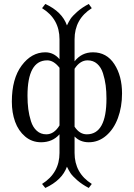

<svg xmlns="http://www.w3.org/2000/svg" viewBox="-20 -700 668 958"><path d="M210.9 -29.8Q250 -29.8 276.9 -74.2V-361.8Q248 -398.9 215.8 -398.9Q117.2 -398.9 117.2 -222.2Q117.2 -186.5 121.1 -156Q125 -125.5 134.5 -95.2Q144 -64.9 163.6 -47.4Q183.1 -29.8 210.9 -29.8ZM417 -398.9Q379.4 -398.9 352.1 -356.9V-67.9Q377 -29.8 413.1 -29.8Q511.2 -29.8 511.2 -208Q511.2 -243.7 507.3 -273.9Q503.4 -304.2 493.9 -334.2Q484.4 -364.3 464.8 -381.6Q445.3 -398.9 417 -398.9ZM352.1 63Q352.1 163.6 438 217.8L422.9 237.8Q389.2 220.2 365 199Q340.8 177.7 331.8 163.8Q322.8 149.9 314 131.8Q289.6 199.2 206.1 237.8L189.9 217.8Q276.9 163.1 276.9 63V-29.8Q241.7 9.8 185.1 9.8Q139.2 9.8 105.5 -18.8Q71.8 -47.4 55.4 -92.5Q39.1 -137.7 39.1 -192.9Q39.1 -307.1 88.1 -373Q137.2 -439 206.1 -439Q247.6 -439 276.9 -404.8V-503.9Q276.9 -605.5 189.9 -659.2L206.1 -680.2Q290 -641.6 314 -573.2Q322.8 -591.8 331.8 -605.7Q340.8 -619.6 365 -641.1Q389.2 -662.6 422.9 -680.2L438 -659.2Q352.1 -605 352.1 -503.9V-394Q387.2 -439 443.8 -439Q512.2 -439 550.5 -380.1Q588.9 -321.3 588.9 -233.9Q588.9 -166.5 568.4 -111.1Q547.9 -55.7 509.5 -22.9Q471.2 9.8 422.9 9.8Q379.4 9.8 352.1 -19Z"/></svg>

Font: Linux Libertine Display G
Style: Regular
Weight: 400
Designer: Philipp H. Poll
Foundry: Philipp H. Poll
Version: Version 5.0.9